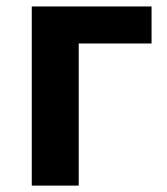

<svg xmlns="http://www.w3.org/2000/svg" viewBox="-20 -580 523 600"><path d="M79.3 0V-559.8H453.6V-444.1H226V0Z"/></svg>

Font: Noto Sans JP
Style: Regular
Weight: 100
Designer: Ryoko NISHIZUKA 西塚涼子 (kana, bopomofo & ideographs); Paul D. Hunt (Latin, Greek & Cyrillic); Sandoll Communications 산돌커뮤니
Foundry: Adobe
Version: Version 2.004;hotconv 1.0.118;makeotfexe 2.5.65603